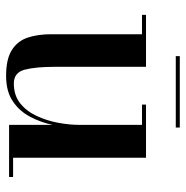

<svg xmlns="http://www.w3.org/2000/svg" viewBox="-10 -604 624 645"><g transform="rotate(90 302.5 -282.0)"><path d="M169 -573.5H409V-560H169ZM205 -460V-152.5Q205 -89.5 214.5 -52.8Q224 -16 261 -16Q301 -16 327.8 -37.5Q354.5 -59 370.2 -93Q386 -127 393 -165Q400 -203 400 -236.5V-446.5H332V-460H510.5V-13.5H575V0H400V-146.5Q392 -107.5 373.2 -71.5Q354.5 -35.5 321.2 -12.8Q288 10 235.5 10Q178 10 147.8 -9.8Q117.5 -29.5 106.5 -63.5Q95.5 -97.5 95.5 -141V-446.5H30.5V-460Z"/></g></svg>

Font: Bodoni* 16 Medium
Style: Regular
Weight: 500
Version: Version 2.2